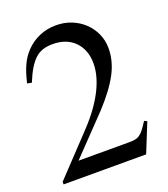

<svg xmlns="http://www.w3.org/2000/svg" viewBox="-138 -851 833 950"><g transform="rotate(-20 279.0 -376.5)"><path d="M467.8 0H33.2V-13.7L231.4 -223.6Q301.8 -298.8 339.4 -373Q377 -447.3 377 -512.7Q377 -584 334.5 -627.4Q292 -670.9 218.8 -670.9Q189.5 -670.9 167 -663.6Q144.5 -656.2 126 -639.2Q107.4 -622.1 90.8 -594.7Q74.2 -567.4 57.6 -526.4L34.2 -531.2Q41 -560.5 48.3 -583Q55.7 -605.5 64 -623Q72.3 -640.6 82 -655.3Q91.8 -669.9 105.5 -684.6Q136.7 -717.8 178.2 -735.4Q219.7 -752.9 265.6 -752.9Q309.6 -752.9 347.2 -737.8Q384.8 -722.7 412.6 -696.3Q440.4 -669.9 456.5 -634.3Q472.7 -598.6 472.7 -557.6Q472.7 -490.2 438 -424.8Q403.3 -359.4 330.1 -280.3L142.6 -85H408.2Q426.8 -85 440.4 -87.4Q454.1 -89.8 465.3 -97.7Q476.6 -105.5 487.8 -120.1Q499 -134.8 514.6 -159.2L529.3 -152.3Z"/></g></svg>

Font: Jomolhari
Style: Regular
Weight: 400
Designer: Christopher J. Fynn
Foundry: Christopher  J.  Fynn (Karma Drubgy¸ Tenzin).
Version: Version alpha 0.003c 2006